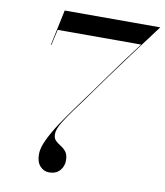

<svg xmlns="http://www.w3.org/2000/svg" viewBox="-85 -820 774 900"><g transform="rotate(10 302.5 -370.0)"><path d="M148 -66Q148 -95.5 166.8 -135.2Q185.5 -175 215.2 -220Q245 -265 278.8 -310.8Q312.5 -356.5 342.5 -398Q365.5 -430.5 398 -475.5Q430.5 -520.5 465.2 -567.8Q500 -615 530.5 -655H133.5L116.5 -580H114L150 -750H605Q605 -750 586.8 -725.8Q568.5 -701.5 539 -662Q509.5 -622.5 474.5 -575.2Q439.5 -528 405.5 -481.2Q371.5 -434.5 345 -397Q312 -350 279.8 -307Q247.5 -264 226.5 -229.2Q205.5 -194.5 205.5 -172Q205.5 -152 216.2 -141.5Q227 -131 241.5 -122.2Q256 -113.5 267 -99.5Q278 -85.5 278 -58Q278 -30.5 260 -10.2Q242 10 209 10Q183.5 10 165.8 -9.8Q148 -29.5 148 -66Z"/></g></svg>

Font: Bodoni* 72pt
Style: Italic
Weight: 400
Italic angle: -13°
Version: Version 2.3